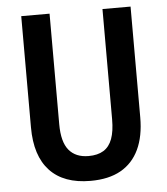

<svg xmlns="http://www.w3.org/2000/svg" viewBox="-52 -761 709 817"><g transform="rotate(-5 302.5 -352.0)"><path d="M536 -241Q536 -160 509.5 -104Q483 -48 431.5 -19Q380 10 302 10Q188 10 128.5 -53.5Q69 -117 69 -239V-714H190V-242Q190 -166 219 -131Q248 -96 303 -96Q342 -96 367 -111.5Q392 -127 404 -159.5Q416 -192 416 -243V-714H536Z"/></g></svg>

Font: Noto Sans Khmer Condensed SemiBold
Style: Regular
Weight: 600
Width: 3
Designer: Danh Hong and the Monotype Design Team
Foundry: Monotype Imaging Inc.
Version: Version 2.004